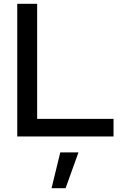

<svg xmlns="http://www.w3.org/2000/svg" viewBox="-20 -720 654 1013"><path d="M71 0V-700H176V-93H579V0ZM252 273 298 84H394L326 273Z"/></svg>

Font: Red Hat Display Medium
Style: Regular
Weight: 500
Designer: Pentagram, MCKL
Foundry: Pentagram, MCKL
Version: Version 1.023